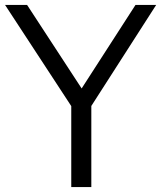

<svg xmlns="http://www.w3.org/2000/svg" viewBox="-36 -760 654 780"><path d="M253.5 0V-363L271.5 -301.5L-15.5 -740H74L309.5 -379.5H282L514.5 -740H598.5L317 -301.5L335 -362V0Z"/></svg>

Font: Encode Sans SC Condensed Thin
Style: Regular
Weight: 400
Version: Version 3.002